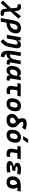

<svg xmlns="http://www.w3.org/2000/svg" viewBox="2946 -3862 1069 7162"><g transform="rotate(90 3481.0 -280.5)"><path d="M6.3 234.4 -79.6 141.6 209 -157.7 193.8 -334.5Q188 -401.9 132.3 -401.9Q104.5 -401.9 78.1 -391.1L46.4 -501Q110.4 -527.3 156.2 -527.3Q224.6 -527.3 262 -490.7Q299.3 -454.1 305.7 -376.5L313.5 -281.2L502.9 -527.3L593.8 -434.6L325.2 -137.2L339.8 42Q345.7 108.9 414.1 108.9Q439.5 108.9 466.8 96.2L500 203.1Q445.3 234.4 390.1 234.4Q316.9 234.4 276.9 197.8Q236.8 161.1 230 83.5L221.2 -18.1Z M957 -527.3Q1044.9 -527.3 1094.2 -478.3Q1143.6 -429.2 1143.6 -341.8Q1143.6 -266.6 1115.2 -202.4Q1086.9 -138.2 1035.6 -90.6Q984.4 -43 915.5 -16.6Q846.7 9.8 765.6 9.8Q756.3 9.8 746.6 9.3L709 224.6H574.7L655.3 -233.9Q682.1 -384.8 755.4 -456.1Q828.6 -527.3 957 -527.3ZM788.6 -229.5 768.6 -115.7Q772.5 -115.7 776.4 -115.7Q841.3 -115.7 892.6 -144.8Q943.8 -173.8 973.6 -223.9Q1003.4 -273.9 1003.4 -336.9Q1003.4 -367.2 987.3 -383.8Q971.2 -400.4 942.4 -400.4Q878.9 -400.4 841.6 -358.9Q804.2 -317.4 788.6 -229.5Z M1200.2 0 1291.5 -517.6H1407.2L1404.8 -423.8H1418.9Q1435.5 -473.1 1471.7 -500.2Q1507.8 -527.3 1562.5 -527.3Q1645.5 -527.3 1679.2 -473.6Q1700.7 -439 1700.7 -383.8Q1700.7 -352.5 1693.8 -315.4L1666.5 -164.6Q1654.8 -100.1 1640.9 -47.4Q1627 5.4 1604 51Q1581.1 96.7 1543.5 139.9Q1505.9 183.1 1446.8 229L1360.8 136.2Q1425.3 85.4 1458 40Q1490.7 -5.4 1506.1 -54.4Q1521.5 -103.5 1532.2 -163.6L1559.1 -312.5Q1562 -328.1 1562 -340.8Q1562 -364.7 1552.2 -379.4Q1536.6 -401.9 1502.4 -401.9Q1460.9 -401.9 1426.8 -368.7Q1392.6 -335.4 1378.4 -249.5V-250.5L1334.5 0Z M2007.3 229 1999.5 228.5Q1895 221.7 1840.3 148.9Q1790 82 1790 -29.8Q1790 -40 1790.5 -50.3Q1795.9 -164.1 1813.2 -279.8Q1830.6 -395.5 1854.5 -527.3L1989.7 -513.2Q1945.3 -271.5 1929.7 -115.2H1957Q2020 -115.2 2063.5 -166.3Q2106.9 -217.3 2125 -313.5L2126 -319.3Q2126.5 -322.8 2127 -325.7V-325.2L2161.1 -517.1H2294.9L2231 -155.3Q2230 -148.9 2230 -143.1Q2230 -126.5 2240.7 -118.2Q2255.4 -106.9 2292.5 -106.9H2316.4L2296.9 4.4L2261.7 4.9Q2180.2 5.9 2143.1 -16.6Q2111.3 -35.2 2111.3 -88.9Q2111.3 -98.6 2112.3 -109.4H2100.1Q2079.6 -55.2 2039.8 -22.7Q2000 9.8 1921.4 10.3Q1920.4 47.9 1943.6 65.4Q1966.8 83 2023.9 92.3L2039.1 94.7Z M2744.1 -444.3 2757.3 -517.6H2890.6L2827.1 -154.8Q2826.2 -148.4 2826.2 -142.6Q2826.2 -126.5 2835.4 -118.2Q2848.1 -106.9 2894 -106.9H2912.6L2893.1 4.9H2848.6Q2765.1 4.9 2733.4 -21Q2707.5 -42.5 2707.5 -88.4Q2707.5 -98.1 2708.5 -109.4H2697.3Q2671.9 -51.8 2627.9 -20.8Q2584 10.3 2527.8 10.3Q2447.3 10.3 2403.1 -40.5Q2358.9 -91.3 2358.9 -184.1Q2358.9 -285.6 2391.1 -361.8Q2423.3 -438 2481.4 -480.2Q2539.6 -522.5 2616.7 -522.5Q2672.4 -522.5 2697 -500.7Q2721.7 -479 2735.4 -444.3ZM2654.3 -397Q2582.5 -397 2538.6 -341.8Q2494.6 -286.6 2494.6 -196.3Q2494.6 -157.7 2511.7 -136.5Q2528.8 -115.2 2559.6 -115.2Q2618.7 -115.2 2661.9 -170.4Q2705.1 -225.6 2723.1 -325.7L2731.4 -371.6Q2719.7 -382.8 2702.1 -389.9Q2684.6 -397 2654.3 -397Z M3289.6 9.8Q3180.7 9.8 3135.3 -48.3Q3103.5 -88.9 3103.5 -156.7Q3103.5 -185.5 3109.4 -219.7L3139.6 -394.5H2999L3020.5 -517.6H3496.1L3474.6 -394.5H3271L3242.7 -232.9Q3238.3 -209.5 3238.3 -190.9Q3238.3 -115.7 3306.6 -115.7Q3348.6 -115.7 3411.1 -129.4L3403.8 -5.9Q3351.1 9.8 3289.6 9.8Z M3760.7 9.8Q3669.4 9.8 3618.4 -39.8Q3567.4 -89.4 3567.4 -177.7Q3567.4 -342.8 3643.6 -435.1Q3719.7 -527.3 3855.5 -527.3Q3946.8 -527.3 3997.8 -476.6Q4048.8 -425.8 4048.8 -335Q4048.8 -172.4 3972.7 -81.3Q3896.5 9.8 3760.7 9.8ZM3784.2 -115.7Q3844.7 -115.7 3878.7 -168.2Q3912.6 -220.7 3912.6 -314Q3912.6 -355.5 3892.1 -378.7Q3871.6 -401.9 3834.5 -401.9Q3772.9 -401.9 3738.3 -349.4Q3703.6 -296.9 3703.6 -203.6Q3703.6 -162.1 3724.9 -138.9Q3746.1 -115.7 3784.2 -115.7Z M4369.1 9.8Q4264.6 9.8 4206.1 -41Q4147.5 -91.8 4147.5 -181.6Q4147.5 -270 4197 -328.4Q4246.6 -386.7 4342.8 -441.4Q4327.6 -466.3 4318.1 -498Q4308.6 -529.8 4308.6 -570.8Q4308.6 -742.2 4517.1 -742.2Q4640.6 -742.2 4737.8 -689.9L4664.1 -566.4Q4628.4 -587.9 4588.1 -602.3Q4547.9 -616.7 4505.9 -616.7Q4448.7 -616.7 4448.7 -571.3Q4448.7 -532.7 4469.2 -504.6Q4489.7 -476.6 4520.5 -451.7Q4550.8 -426.3 4581.3 -397.2Q4611.8 -368.2 4632.3 -327.9Q4652.8 -287.6 4652.8 -228Q4652.8 -116.2 4577.9 -53.2Q4502.9 9.8 4369.1 9.8ZM4431.2 -347.2Q4360.4 -305.7 4324 -272.9Q4287.6 -240.2 4287.6 -194.8Q4287.6 -157.7 4314.7 -136.7Q4341.8 -115.7 4390.6 -115.7Q4448.2 -115.7 4480.5 -145.3Q4512.7 -174.8 4512.7 -227.1Q4512.7 -265.6 4488.3 -292.7Q4463.9 -319.8 4431.2 -347.2Z M4932.6 9.8Q4841.3 9.8 4790.3 -39.8Q4739.3 -89.4 4739.3 -177.7Q4739.3 -342.8 4815.4 -435.1Q4891.6 -527.3 5027.3 -527.3Q5118.7 -527.3 5169.7 -476.6Q5220.7 -425.8 5220.7 -335Q5220.7 -172.4 5144.5 -81.3Q5068.4 9.8 4932.6 9.8ZM4956.1 -115.7Q5016.6 -115.7 5050.5 -168.2Q5084.5 -220.7 5084.5 -314Q5084.5 -355.5 5064 -378.7Q5043.5 -401.9 5006.3 -401.9Q4944.8 -401.9 4910.2 -349.4Q4875.5 -296.9 4875.5 -203.6Q4875.5 -162.1 4896.7 -138.9Q4918 -115.7 4956.1 -115.7ZM4974.1 -609.4 5093.3 -794.9H5238.3L5109.4 -609.4Z M5633.3 9.8Q5524.4 9.8 5479 -48.3Q5447.3 -88.9 5447.3 -156.7Q5447.3 -185.5 5453.1 -219.7L5483.4 -394.5H5342.8L5364.3 -517.6H5839.8L5818.4 -394.5H5614.7L5586.4 -232.9Q5582 -209.5 5582 -190.9Q5582 -115.7 5650.4 -115.7Q5692.4 -115.7 5754.9 -129.4L5747.6 -5.9Q5694.8 9.8 5633.3 9.8Z M6117.7 9.8Q5906.7 9.8 5906.7 -103Q5906.7 -151.9 5933.1 -182.6Q5959.5 -213.4 6004.4 -230.2Q6049.3 -247.1 6105 -253.4L6107.9 -270.5Q5970.7 -302.2 5970.7 -385.3Q5970.7 -439.5 6005.6 -470.5Q6040.5 -501.5 6097.4 -514.4Q6154.3 -527.3 6220.2 -527.3Q6349.1 -527.3 6421.4 -498L6370.1 -379.9Q6302.7 -402.3 6209 -402.3Q6161.1 -402.3 6133.8 -392.6Q6106.4 -382.8 6106.4 -362.3Q6106.4 -341.8 6146.7 -330.3Q6187 -318.8 6275.4 -316.4L6253.9 -198.2H6228.5Q6054.2 -198.2 6054.2 -149.4Q6054.2 -115.2 6143.6 -115.2Q6207 -115.2 6250.5 -122.8Q6293.9 -130.4 6328.1 -137.2L6332 -13.7Q6289.6 -2.9 6235.6 3.4Q6181.6 9.8 6117.7 9.8Z M6696.8 9.8Q6591.8 9.8 6534.2 -49.3Q6476.6 -108.4 6476.6 -215.8Q6476.6 -307.1 6516.1 -375.2Q6555.7 -443.4 6627 -481.2Q6698.2 -519 6793.5 -519H7042.5L7021 -392.1H6888.2Q6914.1 -355.5 6926.5 -316.9Q6939 -278.3 6939 -240.2Q6939 -121.1 6875.5 -55.7Q6812 9.8 6696.8 9.8ZM6749 -388.7Q6686.5 -377 6649.7 -330.6Q6612.8 -284.2 6612.8 -213.9Q6612.8 -167.5 6636.7 -141.6Q6660.6 -115.7 6704.1 -115.7Q6751.5 -115.7 6777.1 -148.4Q6802.7 -181.2 6802.7 -240.2Q6802.7 -273.9 6789.8 -312.3Q6776.9 -350.6 6749 -388.7Z"/></g></svg>

Font: CaskaydiaCove NF
Style: Bold Italic
Weight: 700
Italic angle: -10°
Designer: Aaron Bell
Foundry: Saja Typeworks
Version: Version 2111.001; VTT 6.35;Nerd Fonts 3.2.1